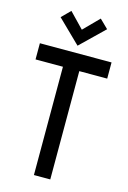

<svg xmlns="http://www.w3.org/2000/svg" viewBox="-136 -979 698 1043"><g transform="rotate(15 213.5 -457.5)"><path d="M344 -868 296 -915 212 -830 131 -914 83 -866 212 -740ZM257 -609H414V-700H11V-609H165V0H257Z"/></g></svg>

Font: Advent Pro SemiBold
Style: Regular
Weight: 600
Designer: VivaRado, Andreas Kalpakidis
Foundry: VivaRado, Andreas Kalpakidis
Version: Version 3.000